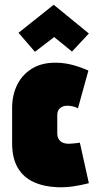

<svg xmlns="http://www.w3.org/2000/svg" viewBox="-20 -776 425 808"><path d="M354 -635 206 -756 58 -638 127 -558 208 -620 283 -559ZM308 -320 352 -479Q321 -493 288 -502Q255 -511 222 -512Q160 -514 117.5 -489Q75 -464 53 -420.5Q31 -377 31 -320V-174Q31 -110 55 -69.5Q79 -29 122.5 -9.5Q166 10 223 12Q257 13 290 8Q323 3 354 -5L316 -176Q316 -176 312 -175Q308 -174 301 -173.5Q294 -173 286 -172Q278 -171 270 -171Q259 -171 250 -173.5Q241 -176 234.5 -181.5Q228 -187 224.5 -195.5Q221 -204 221 -215V-291Q221 -306 227.5 -315Q234 -324 245 -328Q256 -332 269 -331Q280 -330 290 -327.5Q300 -325 308 -320Z"/></svg>

Font: Advent Pro Black
Style: Regular
Weight: 900
Version: Version 3.000